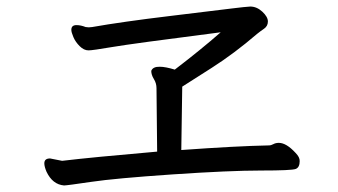

<svg xmlns="http://www.w3.org/2000/svg" viewBox="-20 -627 1040 590"><path d="M176.8 -57.1Q141.6 -60.1 123 -99.1Q116.2 -115.2 116.2 -125Q116.2 -140.1 133.8 -140.1L170.9 -132.8Q265.1 -144 462.9 -161.1L460.9 -356Q460.9 -371.1 452.9 -384Q444.8 -397 444.8 -409.2Q449.7 -422.4 471.2 -421.9Q488.3 -421.9 517.1 -413.1Q598.1 -475.1 658.2 -527.8Q384.3 -492.7 324.2 -482.4Q264.2 -472.2 252 -472.2Q237.8 -472.2 224.9 -485.1Q211.9 -498 205.6 -512.9Q199.2 -527.8 199.2 -535.2Q199.2 -550.3 215.8 -549.8Q228 -549.8 243.2 -543.9L252.9 -543L263.2 -543.9Q355 -560.1 504.4 -578.1Q653.8 -596.2 693.4 -601.1Q732.9 -606 749 -606.9Q769 -606.9 786.1 -591.1Q803.2 -575.2 803.2 -561Q803.2 -546.9 791.5 -538.8Q779.8 -530.8 770 -522.9Q700.2 -462.9 630.6 -418.5Q561 -374 540 -360.8L537.1 -166Q706.1 -178.2 806.2 -180.2Q813 -180.2 820.1 -184.1Q827.1 -188 836.9 -188Q859.9 -188 888.2 -157.2Q901.4 -144 900.9 -131.8Q900.9 -112.8 888.9 -107.9Q877 -103 782 -103Q687 -103 510.5 -91.1Q334 -79.1 259.8 -68.1Q185.5 -57.1 176.8 -57.1Z"/></svg>

Font: LXGW WenKai Screen R
Style: Regular
Weight: 400
Designer: Fontworks Inc.
Version: Version 1.235;May 31, 2022